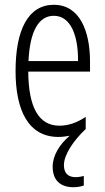

<svg xmlns="http://www.w3.org/2000/svg" viewBox="-20 -562 439 802"><path d="M247 128C247 84 287 25 338 -23V-74C301 -49 265 -37 228 -37C141 -37 99 -115 98 -263H356V-305C356 -432 313 -542 205 -542C98 -542 45 -438 45 -265C45 -102 98 10 224 10C240 10 256 8 271 5C228 42 200 88 200 134C200 191 232 220 287 220C303 220 319 217 330 213V173C323 175 309 178 296 178C264 178 247 161 247 128ZM205 -496C277 -496 307 -410 306 -307H99C105 -435 143 -496 205 -496Z"/></svg>

Font: Noto Sans Devanagari UI ExtraCondensed Light
Style: Regular
Weight: 300
Width: 2
Designer: Jelle Bosma - Monotype Design Team
Foundry: Monotype Imaging Inc.
Version: Version 2.004